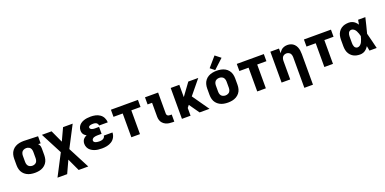

<svg xmlns="http://www.w3.org/2000/svg" viewBox="-8 -1836 6207 3096"><g transform="rotate(-20 3096.0 -288.0)"><path d="M288 8Q325 8 361 1Q397 -6 429 -24.5Q461 -43 483.5 -72.5Q506 -102 515 -138Q524 -174 524 -210V-320Q524 -337 521.5 -353Q519 -369 511 -383.5Q503 -398 492 -410L534 -408V-530L289 -538H288Q251 -538 214.5 -531Q178 -524 145.5 -506Q113 -488 90 -458.5Q67 -429 57.5 -393Q48 -357 48 -320V-210Q48 -173 57.5 -137Q67 -101 90 -72Q113 -43 145.5 -24.5Q178 -6 214.5 1Q251 8 288 8ZM288 -114Q262 -114 239 -125.5Q216 -137 206 -161Q196 -185 196 -210V-320Q196 -345 206 -369Q216 -393 239.5 -404.5Q263 -416 288 -416Q313 -416 335.5 -404Q358 -392 367 -368.5Q376 -345 376 -320V-210Q376 -185 367 -161.5Q358 -138 335.5 -126Q313 -114 288 -114Z M600 205H766L864 -8L963 205H1128L937 -163L1128 -530H963L864 -317L766 -530H600L791 -163Z M1438 8Q1481 8 1523.5 -0.5Q1566 -9 1603 -32.5Q1640 -56 1661 -95Q1682 -134 1682 -177H1534Q1534 -156 1517.5 -140Q1501 -124 1480 -119Q1459 -114 1438 -114Q1423 -114 1408 -115.5Q1393 -117 1378.5 -121Q1364 -125 1352 -135.5Q1340 -146 1340 -161Q1340 -177 1351.5 -189.5Q1363 -202 1378 -207Q1393 -212 1408.5 -214Q1424 -216 1440 -216H1510V-335H1440Q1427 -335 1414 -336.5Q1401 -338 1388.5 -342.5Q1376 -347 1366 -356.5Q1356 -366 1356 -380Q1356 -392 1366.5 -400Q1377 -408 1389 -411Q1401 -414 1413 -415Q1425 -416 1438 -416Q1456 -416 1474.5 -411Q1493 -406 1505.5 -390.5Q1518 -375 1518 -357V-356H1666V-358Q1666 -399 1647 -436.5Q1628 -474 1593.5 -497.5Q1559 -521 1519 -529.5Q1479 -538 1438 -538Q1406 -538 1375 -534Q1344 -530 1314.5 -519.5Q1285 -509 1260 -489.5Q1235 -470 1221.5 -441.5Q1208 -413 1208 -381Q1208 -359 1215.5 -338Q1223 -317 1239 -302Q1255 -287 1275 -277Q1251 -267 1231 -250.5Q1211 -234 1201.5 -209.5Q1192 -185 1192 -159Q1192 -126 1206.5 -95Q1221 -64 1248 -43.5Q1275 -23 1306.5 -11.5Q1338 0 1371 4Q1404 8 1438 8Z M1942 0H2090V-408H2248V-530H1784V-408H1942Z M2650 0H2679V-122H2650Q2636 -122 2623 -126Q2610 -130 2602 -142Q2594 -154 2594 -168V-530H2369V-408H2446V-168Q2446 -138 2455 -109Q2464 -80 2485 -57.5Q2506 -35 2533 -22Q2560 -9 2590 -4.5Q2620 0 2650 0Z M2810 0H2958V-133L2991 -174L3113 0H3283L3083 -286L3283 -530H3112L2958 -319V-530H2810Z M3600 8Q3637 8 3673.5 1Q3710 -6 3742.5 -24.5Q3775 -43 3798 -72Q3821 -101 3830.5 -137Q3840 -173 3840 -210V-320Q3840 -357 3830.5 -393Q3821 -429 3798 -458.5Q3775 -488 3742.5 -506Q3710 -524 3673.5 -531Q3637 -538 3600 -538Q3563 -538 3526.5 -531Q3490 -524 3457.5 -506Q3425 -488 3402 -458.5Q3379 -429 3369.5 -393Q3360 -357 3360 -320V-210Q3360 -173 3369.5 -137Q3379 -101 3402 -72Q3425 -43 3457.5 -24.5Q3490 -6 3526.5 1Q3563 8 3600 8ZM3600 -114Q3575 -114 3551.5 -125.5Q3528 -137 3518 -161Q3508 -185 3508 -210V-320Q3508 -345 3518 -369Q3528 -393 3551.5 -404.5Q3575 -416 3600 -416Q3625 -416 3648.5 -404.5Q3672 -393 3682 -369Q3692 -345 3692 -320V-210Q3692 -185 3682 -161Q3672 -137 3648.5 -125.5Q3625 -114 3600 -114ZM3583 -555 3747 -707 3653 -781 3509 -614Z M4102 0H4250V-408H4408V-530H3944V-408H4102Z M4836 205H4984V-320Q4984 -351 4979.5 -382.5Q4975 -414 4962.5 -443Q4950 -472 4927.5 -494.5Q4905 -517 4875 -527.5Q4845 -538 4814 -538Q4784 -538 4754.5 -528.5Q4725 -519 4703.5 -497.5Q4682 -476 4668 -449V-530H4520V0H4668V-320Q4668 -344 4676.5 -367.5Q4685 -391 4706.5 -403.5Q4728 -416 4752 -416Q4776 -416 4797.5 -403.5Q4819 -391 4827.5 -367.5Q4836 -344 4836 -320Z M5254 0H5402V-408H5560V-530H5096V-408H5254Z M5867 8Q5897 8 5925.5 -3Q5954 -14 5975.5 -35.5Q5997 -57 6013 -82Q6021 -41 6028 0H6152Q6135 -67 6119.5 -134Q6104 -201 6085 -268Q6103 -333 6118.5 -399Q6134 -465 6150 -530H6026Q6019 -491 6012 -451Q5996 -476 5974.5 -496.5Q5953 -517 5925 -527.5Q5897 -538 5867 -538Q5832 -538 5798.5 -530Q5765 -522 5736.5 -502Q5708 -482 5689 -452.5Q5670 -423 5663 -389Q5656 -355 5656 -320V-210Q5656 -176 5663 -142Q5670 -108 5689 -78.5Q5708 -49 5736.5 -28.5Q5765 -8 5798.5 0Q5832 8 5867 8ZM5867 -114Q5851 -114 5837 -123Q5823 -132 5816 -147Q5809 -162 5806.5 -178Q5804 -194 5804 -210V-320Q5804 -336 5806.5 -352Q5809 -368 5816 -383Q5823 -398 5837 -407Q5851 -416 5867 -416Q5892 -416 5912 -399.5Q5932 -383 5943.5 -361Q5955 -339 5963 -315.5Q5971 -292 5977 -268Q5971 -243 5963 -219Q5955 -195 5944 -172Q5933 -149 5912.5 -131.5Q5892 -114 5867 -114Z"/></g></svg>

Font: Iosevka Sparkle Heavy
Style: Regular
Weight: 900
Designer: Belleve Invis
Foundry: Belleve Invis
Version: Version 4.5.0; ttfautohint (v1.8.3)